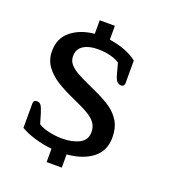

<svg xmlns="http://www.w3.org/2000/svg" viewBox="-154 -897 996 1107"><g transform="rotate(20 344.0 -343.5)"><path d="M259 11Q206 6 153 -10Q100 -26 66 -47V-197Q66 -206 71 -212Q76 -218 87 -218Q103 -218 112 -206Q121 -194 132 -158L149 -100Q171 -84 212.5 -74.5Q254 -65 296 -65Q358 -65 400.5 -87Q443 -109 443 -157Q443 -189 427.5 -211.5Q412 -234 379 -254Q346 -274 280 -303Q213 -333 169 -361Q125 -389 97 -428Q69 -467 69 -520Q69 -599 125 -644Q181 -689 267 -697V-780H360V-695Q410 -688 455 -671Q500 -654 531 -629V-490Q531 -481 526 -475Q521 -469 512 -469Q495 -469 484.5 -481Q474 -493 465 -528L449 -587Q397 -620 314 -620Q260 -620 226.5 -598.5Q193 -577 193 -534Q193 -505 211.5 -484Q230 -463 261 -446Q292 -429 358 -399Q362 -397 367.5 -394.5Q373 -392 380 -389Q442 -361 481.5 -333.5Q521 -306 544 -266.5Q567 -227 567 -170Q567 -87 508 -41.5Q449 4 352 12V93H259Z"/></g></svg>

Font: MaitreeSemiBold
Style: Regular
Weight: 600
Designer: CadsonDemak Team
Foundry: CadsonDemak
Version: Version 1.000